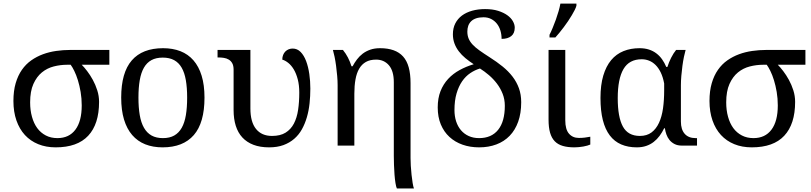

<svg xmlns="http://www.w3.org/2000/svg" viewBox="-20 -816 4545 1076"><path d="M535.2 -245.1Q535.2 -120.6 474.4 -55.4Q413.6 9.8 292 9.8Q237.8 9.8 194.1 -8.1Q150.4 -25.9 119.6 -59.3Q88.9 -92.8 72 -141.1Q55.2 -189.5 55.2 -250Q55.2 -306.6 67.9 -349.9Q80.6 -393.1 102.8 -424.8Q125 -456.5 155.3 -477.8Q185.5 -499 220.7 -512Q255.9 -524.9 294.9 -530.5Q334 -536.1 373 -536.1H592.8V-453.1H438Q451.7 -439.5 468.5 -417.5Q485.4 -395.5 500.2 -368.4Q515.1 -341.3 525.1 -309.8Q535.2 -278.3 535.2 -245.1ZM148.9 -242.2Q148.9 -198.2 159.2 -161.4Q169.4 -124.5 188.7 -98.1Q208 -71.8 236.6 -56.9Q265.1 -42 301.8 -42Q367.2 -42 402.6 -89.4Q438 -136.7 438 -225.1Q438 -264.6 431.9 -300.5Q425.8 -336.4 416.5 -366.5Q407.2 -396.5 396.2 -418.7Q385.3 -440.9 376 -453.1H356Q318.4 -453.1 281.2 -443.6Q244.1 -434.1 214.8 -410.2Q185.5 -386.2 167.2 -345.5Q148.9 -304.7 148.9 -242.2Z M1126 -269Q1126 -127.9 1066.2 -59.1Q1006.3 9.8 891.1 9.8Q836.9 9.8 793.9 -7.3Q751 -24.4 720.9 -59.1Q690.9 -93.8 675 -146.2Q659.2 -198.7 659.2 -269Q659.2 -409.2 718.5 -477.5Q777.8 -545.9 894 -545.9Q948.2 -545.9 991.2 -529.1Q1034.2 -512.2 1064.2 -477.8Q1094.2 -443.4 1110.1 -391.4Q1126 -339.4 1126 -269ZM755.9 -269Q755.9 -213.4 763.2 -170.9Q770.5 -128.4 786.9 -99.9Q803.2 -71.3 829.3 -56.6Q855.5 -42 893.1 -42Q930.7 -42 956.5 -56.6Q982.4 -71.3 998.5 -99.9Q1014.6 -128.4 1021.7 -170.9Q1028.8 -213.4 1028.8 -269Q1028.8 -324.7 1021.5 -366.7Q1014.2 -408.7 998 -436.8Q981.9 -464.8 955.8 -479Q929.7 -493.2 892.1 -493.2Q854.5 -493.2 828.6 -479Q802.7 -464.8 786.6 -436.8Q770.5 -408.7 763.2 -366.7Q755.9 -324.7 755.9 -269Z M1488.3 9.8Q1438 9.8 1400.6 -4.4Q1363.3 -18.6 1338.4 -45.4Q1313.5 -72.3 1301.3 -111.1Q1289.1 -149.9 1289.1 -199.2V-425.8Q1289.1 -447.8 1281.7 -461.2Q1274.4 -474.6 1262.2 -481.9Q1250 -489.3 1234.4 -491.7Q1218.8 -494.1 1202.1 -494.1H1199.2V-536.1H1383.3V-208Q1383.3 -132.3 1414.8 -93.3Q1446.3 -54.2 1504.4 -54.2Q1550.8 -54.2 1580.3 -72.5Q1609.9 -90.8 1627 -123.3Q1644 -155.8 1650.6 -200.2Q1657.2 -244.6 1657.2 -296.9Q1657.2 -338.9 1648.7 -371.3Q1640.1 -403.8 1626.5 -426.8Q1612.8 -449.7 1595.7 -463.4Q1578.6 -477.1 1562 -481.9Q1562 -496.6 1566.7 -508.1Q1571.3 -519.5 1579.3 -527.6Q1587.4 -535.6 1597.9 -539.8Q1608.4 -543.9 1620.1 -543.9Q1646 -543.9 1664.8 -524.7Q1683.6 -505.4 1695.6 -473.6Q1707.5 -441.9 1713.4 -401.6Q1719.2 -361.3 1719.2 -319.8Q1719.2 -277.3 1714.8 -236.3Q1710.4 -195.3 1699.7 -158.7Q1689 -122.1 1671.9 -91.3Q1654.8 -60.5 1628.9 -38.1Q1603 -15.6 1568.4 -2.9Q1533.7 9.8 1488.3 9.8Z M1872.1 -338.9Q1872.1 -362.8 1869.6 -391.1Q1867.2 -419.4 1863.5 -446.8Q1859.9 -474.1 1855 -497.8Q1850.1 -521.5 1845.7 -536.1H1901.9Q1918.5 -515.6 1929.9 -493.4Q1941.4 -471.2 1949.7 -444.8H1956.1Q1966.8 -464.8 1980.7 -483.2Q1994.6 -501.5 2012.9 -515.4Q2031.2 -529.3 2055.2 -537.6Q2079.1 -545.9 2109.9 -545.9Q2153.3 -545.9 2185.5 -534.4Q2217.8 -522.9 2239 -499.3Q2260.3 -475.6 2270.5 -438.5Q2280.8 -401.4 2280.8 -350.1V69.8Q2280.8 88.4 2282.2 113.5Q2283.7 138.7 2286.4 163.6Q2289.1 188.5 2292.5 209.5Q2295.9 230.5 2299.8 240.2H2204.1Q2199.7 231 2196.3 209.7Q2192.9 188.5 2190.9 162.6Q2189 136.7 2188 108.9Q2187 81.1 2187 58.1V-355Q2187 -418 2159.7 -450Q2132.3 -481.9 2087.9 -481.9Q2053.7 -481.9 2030.5 -468.8Q2007.3 -455.6 1992.9 -430.9Q1978.5 -406.2 1972.2 -370.8Q1965.8 -335.4 1965.8 -291V0H1872.1Z M2809.1 -223.1Q2809.1 -259.3 2796.9 -290.3Q2784.7 -321.3 2764.9 -347.4Q2745.1 -373.5 2720.2 -394.8Q2695.3 -416 2669.9 -432.1Q2641.6 -423.8 2615.5 -406.2Q2589.4 -388.7 2569.8 -360.4Q2550.3 -332 2538.6 -292.2Q2526.9 -252.4 2526.9 -199.2Q2526.9 -165 2536.1 -136.2Q2545.4 -107.4 2563.2 -86.4Q2581.1 -65.4 2606.7 -53.7Q2632.3 -42 2665 -42Q2734.4 -42 2771.7 -88.6Q2809.1 -135.3 2809.1 -223.1ZM2599.1 -639.2Q2599.1 -617.7 2606 -600.6Q2612.8 -583.5 2627.7 -567.1Q2642.6 -550.8 2666.5 -533.7Q2690.4 -516.6 2724.1 -495.1Q2764.2 -469.7 2796.9 -443.1Q2829.6 -416.5 2852.5 -386.5Q2875.5 -356.4 2888.2 -321.3Q2900.9 -286.1 2900.9 -243.2Q2900.9 -181.2 2884 -134Q2867.2 -86.9 2836.2 -54.9Q2805.2 -22.9 2761.7 -6.6Q2718.3 9.8 2665 9.8Q2614.7 9.8 2572.3 -5.1Q2529.8 -20 2498.8 -48.6Q2467.8 -77.1 2450.4 -118.7Q2433.1 -160.2 2433.1 -213.9Q2433.1 -265.6 2448.7 -305.2Q2464.4 -344.7 2491.7 -374Q2519 -403.3 2555.7 -423.3Q2592.3 -443.4 2634.8 -456.1Q2609.9 -472.2 2588.4 -490Q2566.9 -507.8 2551.3 -528.3Q2535.6 -548.8 2526.9 -572.5Q2518.1 -596.2 2518.1 -624Q2518.1 -658.2 2531.5 -684.6Q2544.9 -710.9 2568.8 -728.8Q2592.8 -746.6 2626 -755.9Q2659.2 -765.1 2698.7 -765.1Q2740.2 -765.1 2771.2 -755.4Q2802.2 -745.6 2823 -730.7Q2843.8 -715.8 2854.2 -697.3Q2864.7 -678.7 2864.7 -661.1Q2864.7 -629.4 2845.2 -613.8Q2825.7 -598.1 2791 -598.1Q2791 -623 2784.2 -645.3Q2777.3 -667.5 2764.2 -683.8Q2751 -700.2 2732.2 -709.7Q2713.4 -719.2 2689.9 -719.2Q2666 -719.2 2648.7 -713.4Q2631.3 -707.5 2620.4 -696.8Q2609.4 -686 2604.2 -671.4Q2599.1 -656.7 2599.1 -639.2Z M3147.9 -536.1V-142.1Q3147.9 -90.8 3168.7 -66.9Q3189.5 -43 3224.1 -43Q3242.2 -43 3257.3 -44.9Q3272.5 -46.9 3288.1 -49.8V-5.9Q3281.7 -2.9 3271.5 0Q3261.2 2.9 3249.3 5.1Q3237.3 7.3 3224.1 8.5Q3210.9 9.8 3199.2 9.8Q3161.1 9.8 3133.8 1.7Q3106.4 -6.3 3088.9 -24.4Q3071.3 -42.5 3062.7 -72.3Q3054.2 -102.1 3054.2 -145V-536.1ZM3059.6 -621.1Q3067.9 -637.2 3077.1 -659.4Q3086.4 -681.6 3095 -705.6Q3103.5 -729.5 3110.4 -753.2Q3117.2 -776.9 3120.6 -795.9H3210.4V-784.2Q3208 -774.4 3201.2 -760.7Q3194.3 -747.1 3184.8 -731Q3175.3 -714.8 3163.6 -697.5Q3151.9 -680.2 3139.4 -663.6Q3127 -647 3114.7 -632.1Q3102.5 -617.2 3092.3 -606H3059.6Z M3802.2 0Q3777.3 0 3760.3 -8.8Q3743.2 -17.6 3731.9 -31.5Q3720.7 -45.4 3714.6 -62.7Q3708.5 -80.1 3706.1 -97.2H3702.1Q3690.9 -74.2 3676.5 -54.7Q3662.1 -35.2 3643.6 -20.8Q3625 -6.3 3601.6 1.7Q3578.1 9.8 3548.8 9.8Q3499.5 9.8 3461.4 -6.6Q3423.3 -22.9 3397.5 -56.9Q3371.6 -90.8 3358.4 -143.1Q3345.2 -195.3 3345.2 -267.1Q3345.2 -339.4 3360.8 -392.1Q3376.5 -444.8 3405 -479Q3433.6 -513.2 3474.1 -529.5Q3514.6 -545.9 3564 -545.9Q3593.3 -545.9 3616.7 -538.3Q3640.1 -530.8 3658.4 -516.8Q3676.8 -502.9 3690.4 -483.6Q3704.1 -464.4 3713.9 -440.9H3720.2Q3728.5 -467.3 3741.2 -492.4Q3753.9 -517.6 3769 -536.1H3822.3Q3817.9 -521.5 3813 -497.8Q3808.1 -474.1 3804.4 -446.8Q3800.8 -419.4 3798.3 -391.1Q3795.9 -362.8 3795.9 -338.9V-134.8Q3795.9 -90.3 3817.1 -66.2Q3838.4 -42 3877.9 -42H3886.2V0ZM3565.9 -54.2Q3605 -54.2 3631.1 -73.7Q3657.2 -93.3 3673.1 -127.7Q3689 -162.1 3695.6 -208.5Q3702.1 -254.9 3702.1 -309.1V-348.1Q3695.3 -384.3 3682.9 -409.9Q3670.4 -435.5 3653.8 -451.9Q3637.2 -468.3 3617.4 -476.1Q3597.7 -483.9 3576.2 -483.9Q3506.3 -483.9 3474.1 -429Q3441.9 -374 3441.9 -266.1Q3441.9 -159.7 3470.7 -106.9Q3499.5 -54.2 3565.9 -54.2Z M4436 -245.1Q4436 -120.6 4375.2 -55.4Q4314.5 9.8 4192.9 9.8Q4138.7 9.8 4095 -8.1Q4051.3 -25.9 4020.5 -59.3Q3989.7 -92.8 3972.9 -141.1Q3956.1 -189.5 3956.1 -250Q3956.1 -306.6 3968.8 -349.9Q3981.4 -393.1 4003.7 -424.8Q4025.9 -456.5 4056.2 -477.8Q4086.4 -499 4121.6 -512Q4156.7 -524.9 4195.8 -530.5Q4234.9 -536.1 4273.9 -536.1H4493.7V-453.1H4338.9Q4352.5 -439.5 4369.4 -417.5Q4386.2 -395.5 4401.1 -368.4Q4416 -341.3 4426 -309.8Q4436 -278.3 4436 -245.1ZM4049.8 -242.2Q4049.8 -198.2 4060.1 -161.4Q4070.3 -124.5 4089.6 -98.1Q4108.9 -71.8 4137.5 -56.9Q4166 -42 4202.6 -42Q4268.1 -42 4303.5 -89.4Q4338.9 -136.7 4338.9 -225.1Q4338.9 -264.6 4332.8 -300.5Q4326.7 -336.4 4317.4 -366.5Q4308.1 -396.5 4297.1 -418.7Q4286.1 -440.9 4276.9 -453.1H4256.8Q4219.2 -453.1 4182.1 -443.6Q4145 -434.1 4115.7 -410.2Q4086.4 -386.2 4068.1 -345.5Q4049.8 -304.7 4049.8 -242.2Z"/></svg>

Font: Droid Serif
Style: Regular
Weight: 400
Designer: Monotype Design team
Foundry: Monotype Imaging Inc.
Version: Version 1.03